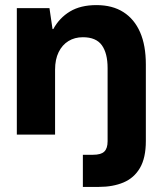

<svg xmlns="http://www.w3.org/2000/svg" viewBox="-20 -528 637 753"><path d="M46 0V-496H174L186 -414H189Q213 -458 254.5 -483Q296 -508 358 -508Q421 -508 464 -480.5Q507 -453 529.5 -401.5Q552 -350 552 -275V25Q552 91 529 130.5Q506 170 464.5 187.5Q423 205 368 205H305V79H345Q376 79 389 66.5Q402 54 402 26V-261Q402 -319 379.5 -350.5Q357 -382 305 -382Q273 -382 248.5 -367Q224 -352 210 -323.5Q196 -295 196 -255V0Z"/></svg>

Font: DM Sans 36pt Black
Style: Regular
Weight: 900
Designer: Colophon Foundry, Jonny Pinhorn
Foundry: Colophon Foundry
Version: Version 4.004;gftools[0.9.30]